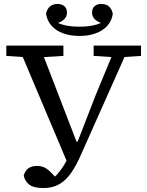

<svg xmlns="http://www.w3.org/2000/svg" viewBox="-20 -901 745 972"><path d="M100 -12Q107 -37 123.5 -49Q140 -61 168 -61Q197 -61 218 -45.5Q239 -30 273 10L235 12L254 -3Q272 -19 289 -42.5Q306 -66 324 -100.5Q342 -135 363 -184H373L465 -421L568 -670H636L390 -118Q367 -65 341 -27Q315 11 281 31Q247 51 200 51Q152 51 129.5 34.5Q107 18 100 -12ZM12 -618V-670H301V-618L170 -610H127ZM454 -618V-670H694V-618L592 -611H564ZM326 -66 71 -670H180L375 -164ZM382 -719Q337 -719 300.5 -732Q264 -745 241.5 -770Q219 -795 213 -831Q217 -853 231.5 -867Q246 -881 272 -881Q292 -881 305.5 -870Q319 -859 319 -837Q319 -816 303.5 -802Q288 -788 261 -781L255 -795Q276 -781 307 -773.5Q338 -766 382 -766Q426 -766 457 -773.5Q488 -781 510 -795L503 -781Q477 -788 461.5 -802Q446 -816 446 -837Q446 -859 459.5 -870Q473 -881 491 -881Q519 -881 533 -867Q547 -853 551 -831Q546 -795 523 -770Q500 -745 464 -732Q428 -719 382 -719Z"/></svg>

Font: Source Serif 4
Style: Regular
Weight: 400
Designer: Frank Grießhammer
Foundry: Adobe Systems Incorporated
Version: Version 4.004;hotconv 1.0.116;makeotfexe 2.5.65601